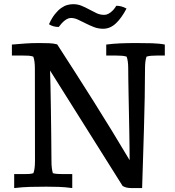

<svg xmlns="http://www.w3.org/2000/svg" viewBox="-20 -912 853 938"><path d="M337.4 -891.6Q359.9 -891.6 379.2 -883.5Q398.4 -875.5 416.5 -865.5Q434.6 -855.5 452.1 -847.4Q469.7 -839.4 488.8 -839.4Q500 -839.4 509.8 -844.7Q519.5 -850.1 527.3 -857.4Q535.2 -864.7 540.5 -872.3Q545.9 -879.9 548.3 -883.8Q574.2 -883.8 598.1 -870.1Q573.2 -822.8 545.4 -797.1Q517.6 -771.5 483.9 -771.5Q460 -771.5 438.7 -779.8Q417.5 -788.1 398.2 -797.9Q378.9 -807.6 361.3 -815.9Q343.8 -824.2 327.1 -824.2Q315.9 -824.2 306.4 -818.6Q296.9 -813 289.1 -805.7Q281.2 -798.3 275.6 -791Q270 -783.7 267.1 -780.3Q254.4 -780.3 242.7 -783.2Q231 -786.1 219.2 -793.5Q232.9 -823.7 248.3 -843Q263.7 -862.3 279.1 -873Q294.4 -883.8 309.3 -887.7Q324.2 -891.6 337.4 -891.6ZM150.4 -576.7Q150.4 -615.2 142.6 -635.3Q131.8 -639.2 119.1 -639.9Q106.4 -640.6 92.3 -640.6H38.1V-694.3Q56.2 -695.8 72 -697Q87.9 -698.2 103.5 -699.5Q119.1 -700.7 135.5 -701.2Q151.9 -701.7 171.9 -701.7Q198.2 -701.7 219.5 -700.9Q240.7 -700.2 259.3 -695.3Q301.8 -629.9 346.9 -559.3Q392.1 -488.8 437.7 -416.3Q483.4 -343.8 527.8 -271.2Q572.3 -198.7 613.3 -129.4Q613.3 -155.3 612.8 -192.9Q612.3 -230.5 611.6 -273.4Q610.8 -316.4 609.9 -361.6Q608.9 -406.7 608.2 -448Q607.4 -489.3 606.9 -522.9Q606.4 -556.6 606.4 -576.7Q606.4 -615.2 598.6 -635.3Q587.9 -638.7 575.2 -639.6Q562.5 -640.6 548.3 -640.6H499V-694.3Q531.7 -698.7 567.4 -700.2Q603 -701.7 646 -701.7Q685.5 -701.7 722.2 -700.7Q758.8 -699.7 785.2 -694.3V-640.6H746.1Q731.9 -640.6 719.2 -639.6Q706.5 -638.7 695.8 -635.3Q691.9 -624 690.2 -609.9Q688.5 -595.7 688.5 -576.7Q688.5 -510.7 687 -435.5Q685.5 -360.4 683.3 -283.4Q681.2 -206.5 678.7 -132.1Q676.3 -57.6 674.3 6.8H623.5Q608.9 6.8 598.6 4.4Q588.4 2 579.1 -3.4L224.6 -567.4Q225.6 -540 226.6 -492.9Q227.5 -445.8 228.5 -386.7Q229.5 -327.6 230.2 -260.5Q231 -193.4 231.4 -126.5Q231.4 -106 233.2 -91.6Q234.9 -77.1 238.3 -65.9Q249 -63 261.7 -62.3Q274.4 -61.5 288.6 -61.5H333V6.8Q297.9 2 266.8 1Q235.8 0 205.6 0Q164.1 0 127 1Q89.8 2 49.3 6.8V-61.5H92.8Q106.9 -61.5 119.6 -62Q132.3 -62.5 143.1 -65.9Q150.9 -85.9 150.9 -125Z"/></svg>

Font: Tienne
Style: Regular
Weight: 400
Designer: vernon adams
Foundry: vernon adams
Version: Version 1.001